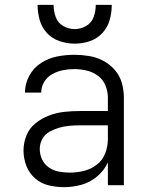

<svg xmlns="http://www.w3.org/2000/svg" viewBox="-20 -764 616 792"><path d="M244 8Q281 8 316.5 -2Q352 -12 381 -36.5Q410 -61 425 -94V0H491V-361Q491 -392 482.5 -422Q474 -452 453.5 -475.5Q433 -499 405.5 -513.5Q378 -528 347.5 -533Q317 -538 287 -538Q251 -538 215.5 -531Q180 -524 149 -504Q118 -484 100.5 -451Q83 -418 83 -382H150Q150 -406 162.5 -426.5Q175 -447 196 -458.5Q217 -470 240 -474.5Q263 -479 287 -479Q312 -479 337.5 -473Q363 -467 384 -451.5Q405 -436 415 -411.5Q425 -387 425 -361V-306H308Q276 -306 244.5 -302.5Q213 -299 182.5 -287.5Q152 -276 126.5 -255.5Q101 -235 89 -205Q77 -175 77 -143Q77 -111 88.5 -80.5Q100 -50 124.5 -28.5Q149 -7 180.5 0.5Q212 8 244 8ZM268 -52Q245 -52 223 -56Q201 -60 182 -73Q163 -86 153.5 -106.5Q144 -127 144 -150Q144 -171 154.5 -190.5Q165 -210 184 -220.5Q203 -231 223.5 -237Q244 -243 265.5 -245Q287 -247 308 -247H425V-189Q425 -160 414 -131.5Q403 -103 379 -84.5Q355 -66 326 -59Q297 -52 268 -52ZM288 -584Q320 -584 350 -594Q380 -604 402 -627.5Q424 -651 432.5 -682Q441 -713 441 -744H375Q375 -719 366.5 -694.5Q358 -670 335.5 -657Q313 -644 288 -644Q263 -644 240.5 -657Q218 -670 209.5 -694.5Q201 -719 201 -744H135Q135 -713 143.5 -682Q152 -651 174 -627.5Q196 -604 226.5 -594Q257 -584 288 -584Z"/></svg>

Font: Iosevka Sparkle Light
Style: Regular
Weight: 300
Designer: Belleve Invis
Foundry: Belleve Invis
Version: Version 4.5.0; ttfautohint (v1.8.3)